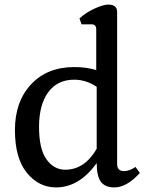

<svg xmlns="http://www.w3.org/2000/svg" viewBox="-20 -802 644 836"><path d="M264 -63Q348 -63 401 -154V-424Q355 -455 303 -455Q230 -455 190 -400.5Q150 -346 150 -249.5Q150 -153 182.5 -108Q215 -63 264 -63ZM490 -750V-88Q490 -57 520 -57Q544 -57 570 -75L589 -49Q532 14 478 14Q437 14 419 -11Q401 -36 401 -92Q325 14 224 14Q149 14 97 -49.5Q45 -113 45 -236Q45 -359 115 -434.5Q185 -510 304 -510Q356 -510 399 -497V-674Q399 -696 379 -696H335L326 -722Q355 -748 392.5 -765Q430 -782 451 -782Q490 -782 490 -750Z"/></svg>

Font: Gabriela
Style: Regular
Weight: 400
Designer: Eduardo Rodriguez Tunni
Foundry: Eduardo Rodriguez Tunni
Version: Version 1.003